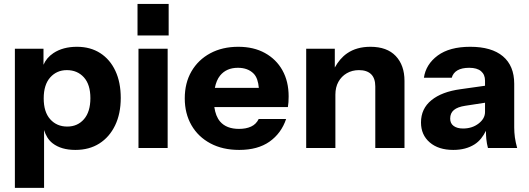

<svg xmlns="http://www.w3.org/2000/svg" viewBox="-20 -740 2631 955"><path d="M554 -387.3C536.2 -425.4 511.1 -454.9 478.4 -475.9C445.9 -496.8 407.3 -507.3 362.8 -507.3C316.3 -507.3 277.2 -496.8 245.7 -475.9C222.7 -460.5 206.3 -441.2 196.3 -417.8V-497.7H54V194.4H199.2V-93.2C207.3 -67 220.1 -44 241.8 -27.2C270.2 -5.3 307.9 5.7 355 5.7C400.8 5.7 440.5 -4.9 474.1 -26.2C507.6 -47.5 533.8 -77.5 552.5 -116.3C571.2 -155 580.6 -200.5 580.6 -252.8C580.6 -304.4 571.8 -349.2 554 -387.3ZM397.7 -147.2C376.4 -122.7 348.7 -110.5 314.5 -110.5C279.6 -110.5 251.5 -122.6 229.8 -146.8C208.1 -171 197.4 -205.7 197.4 -250.8C197.4 -296 208.2 -330.7 229.8 -354.9C251.5 -379.1 279 -391.2 312.5 -391.2C347.4 -391.2 375.6 -379.2 397.2 -355.4C418.8 -331.5 429.6 -297 429.6 -251.8C429.6 -206.6 419 -171.8 397.7 -147.2Z M813.9 -4V-497.7H668.8V-4ZM818.9 -563.5V-720.3H664V-563.5Z M1384.9 -390.2C1364.3 -427 1335.2 -455.7 1297.8 -476.3C1260.4 -497 1216.2 -507.3 1165.2 -507.3C1112.3 -507.3 1065.8 -496.5 1025.7 -474.9C985.6 -453.3 954.6 -423.3 932.3 -384.9C910.1 -346.5 899 -301.8 899 -250.8C899 -200.5 910.1 -156 932.3 -117.2C954.6 -78.5 986 -48.4 1026.8 -26.7C1067.4 -5 1115.2 5.7 1170 5.7C1231.3 5.7 1281.4 -8 1320.5 -35.4C1359.4 -62.9 1387.1 -100.5 1403.2 -148.2H1266.8C1258.4 -130.8 1245.8 -118.2 1229 -110.5C1212.2 -102.7 1192.2 -98.9 1169 -98.9C1127 -98.9 1095.6 -111.1 1074.6 -135.6C1059.8 -153 1050.4 -177.1 1046.1 -207.3H1411.9C1413.2 -215 1414.1 -223.2 1414.8 -231.9C1415.4 -240.7 1415.7 -250.2 1415.7 -260.5C1415.7 -310.2 1405.4 -353.4 1384.8 -390.2ZM1048.7 -303.1C1053.7 -327.9 1062.1 -348.6 1074.7 -364.1C1095.7 -389.9 1125.2 -402.8 1163.3 -402.8C1196.2 -402.8 1222.1 -393.3 1241.2 -374.2C1257.1 -358.4 1264.7 -333.5 1267.4 -303.1Z M1948.4 -461.4C1919.4 -492 1877.4 -507.3 1822.5 -507.3C1776.7 -507.3 1738.1 -496.5 1706.8 -474.9C1680.5 -456.8 1660.9 -432.4 1645.3 -404.1V-497.7H1503V-4H1648.2V-269.2C1648.2 -293.7 1653.2 -315 1663.3 -333.1C1673.3 -351.2 1687.2 -365.4 1704.9 -375.7C1722.6 -386 1742.8 -391.2 1765.4 -391.2C1791.9 -391.2 1812 -384.4 1825.9 -370.9C1839.8 -357.3 1846.7 -337 1846.7 -309.9V-4H1991.9V-337.9C1991.9 -389.6 1977.4 -430.7 1948.4 -461.4Z M2541 -56.7C2538.9 -73.2 2537.7 -89.5 2537.7 -105.6V-323.4C2537.7 -382.8 2519 -428.3 2481.6 -459.9C2444.1 -491.5 2389.9 -507.3 2318.9 -507.3C2250.5 -507.3 2196.6 -492.8 2157.2 -463.8C2117.9 -434.7 2095 -397.9 2088.5 -353.4H2226.9C2231.5 -369.6 2241 -381.8 2255.5 -390.2C2270.1 -398.6 2289.5 -402.8 2314.1 -402.8C2339.9 -402.8 2359.5 -397.1 2372.7 -385.9C2385.9 -374.6 2392.5 -358.9 2392.5 -338.9V-313.5L2270.6 -296.3C2208.5 -287.9 2160.4 -269.7 2125.9 -241.6C2091.3 -213.6 2074 -176.6 2074 -130.8C2074 -89.5 2088.6 -56.4 2117.6 -31.6C2146.6 -6.7 2185.7 5.7 2234.7 5.7C2276.7 5.7 2312.1 -3.7 2341.2 -22.4C2365.4 -38 2383.1 -61.3 2397 -89.4C2397.3 -75.3 2397.5 -60.9 2398.8 -49.5C2400.4 -33.4 2403.1 -18.2 2407 -4H2552.3C2547.1 -22.7 2543.4 -40.3 2541 -56.7ZM2392.5 -183.1C2392.5 -161.1 2381.8 -141.9 2360.5 -125.5C2339.1 -109 2313.4 -100.8 2283.1 -100.8C2263.7 -100.8 2248.2 -105 2236.6 -113.4C2224.9 -121.8 2219.2 -134 2219.2 -150.2C2219.2 -168.2 2225.2 -182.4 2237.6 -192.7C2249.9 -203.1 2268.9 -210.2 2294.7 -214L2392.5 -229Z"/></svg>

Font: Diatome
Style: Bold
Weight: 700
Designer: 15.100.17
Foundry: 15.100.17
Version: Version 1.004;Fontself Maker 3.5.8